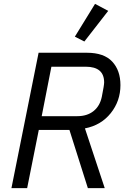

<svg xmlns="http://www.w3.org/2000/svg" viewBox="-20 -970 665 990"><path d="M538 -914 415 -756 366 -781 470 -950ZM180 -300 120 0H39L179 -698H428Q516 -698 558.5 -652.5Q601 -607 601 -531Q601 -449 551 -386.5Q501 -324 418 -308L520 0H433L338 -300ZM195 -371H379Q429 -371 462 -397Q495 -423 505 -471Q517 -531 517 -545Q517 -626 422 -626H245Z"/></svg>

Font: Aneliza
Style: Italic
Weight: 400
Italic angle: -11.31°
Designer: Mike Abbink, Paul van der Laan, Pieter van Rosmalen
Foundry: Bold Monday
Version: Version 3.0